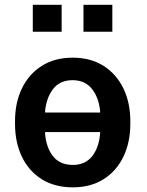

<svg xmlns="http://www.w3.org/2000/svg" viewBox="-20 -782 621 812"><path d="M288.1 10.3Q211.4 10.3 156.7 -23.9Q102.1 -58.1 72.8 -118.9Q43.5 -179.7 43.5 -258.8V-269Q43.5 -347.7 72.8 -408.2Q102.1 -468.8 156.7 -503.4Q211.4 -538.1 287.1 -538.1Q362.8 -538.1 417.5 -503.7Q472.2 -469.2 501.7 -408.4Q531.2 -347.7 531.2 -269V-258.8Q531.2 -179.7 501.7 -118.9Q472.2 -58.1 417.7 -23.9Q363.3 10.3 288.1 10.3ZM171.4 -306.2H402.8L403.8 -308.6Q398.9 -367.7 369.4 -405.3Q339.8 -442.9 287.1 -442.9Q233.4 -442.9 204.3 -405.3Q175.3 -367.7 170.4 -308.6ZM288.1 -84.5Q341.3 -84.5 370.4 -122.1Q399.4 -159.7 403.8 -221.2L402.8 -223.6H171.4L170.4 -221.2Q174.3 -159.7 203.6 -122.1Q232.9 -84.5 288.1 -84.5ZM333 -647.9V-761.7H455.1V-647.9ZM118.7 -647.9V-761.7H240.7V-647.9Z"/></svg>

Font: Roboto Slab Medium
Style: Regular
Weight: 500
Designer: Google
Version: Version 2.001; ttfautohint (v1.8.3)